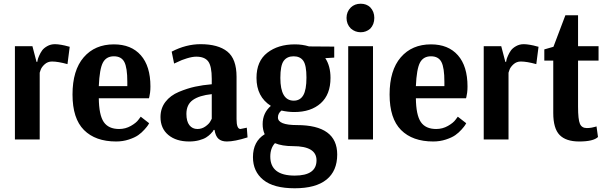

<svg xmlns="http://www.w3.org/2000/svg" viewBox="-20 -748 3263 1030"><path d="M60 0V-500H154L176 -416H180Q181 -420 182 -426.5Q183 -433 190 -449Q197 -465 206 -477.5Q215 -490 233.5 -500.5Q252 -511 275 -511Q289 -511 309 -507.5Q329 -504 342 -500L354 -497L342 -404Q291 -418 259 -418Q236 -418 219.5 -403Q203 -388 198 -373L193 -358V0Z M603 11Q492 11 430.5 -50.5Q369 -112 369 -241Q369 -371 429 -440.5Q489 -510 591 -510Q684 -510 735.5 -451.5Q787 -393 787 -284Q787 -266 785 -250.5Q783 -235 781 -228L779 -221H510Q511 -131 536.5 -93.5Q562 -56 619 -56Q653 -56 682 -72.5Q711 -89 723 -106L735 -122L780 -87Q778 -83 774 -76.5Q770 -70 755 -53Q740 -36 721.5 -23Q703 -10 671 0.5Q639 11 603 11ZM510 -286H663V-309Q663 -385 647 -415.5Q631 -446 591 -446Q550 -446 532 -412Q514 -378 510 -286Z M995 11Q925 11 883 -24Q841 -59 841 -120Q841 -167 867.5 -201.5Q894 -236 939.5 -255Q985 -274 1026.5 -283Q1068 -292 1116 -296V-325Q1116 -393 1097 -418.5Q1078 -444 1033 -444Q1012 -444 982.5 -435Q953 -426 934 -416L914 -407L901 -471Q978 -511 1056 -511Q1150 -511 1199.5 -471.5Q1249 -432 1249 -336V-109Q1249 -56 1270 -56L1304 -63L1308 -11Q1239 11 1197 11Q1168 11 1152 -3.5Q1136 -18 1131 -51H1126Q1125 -48 1122.5 -44Q1120 -40 1109.5 -29.5Q1099 -19 1085.5 -10.5Q1072 -2 1048 4.5Q1024 11 995 11ZM1039 -56Q1063 -56 1082.5 -70Q1102 -84 1109 -98L1116 -111V-243Q1049 -236 1014.5 -211.5Q980 -187 980 -137Q980 -97 996 -76.5Q1012 -56 1039 -56Z M1337 95Q1337 11 1400 -28Q1389 -52 1389 -82Q1389 -142 1433 -180Q1356 -229 1356 -330Q1356 -420 1414 -465Q1472 -510 1562 -510Q1602 -510 1638 -499L1773 -498V-439L1725 -436Q1753 -394 1753 -330Q1753 -241 1700.5 -194Q1648 -147 1559 -147Q1525 -147 1490 -155Q1471 -140 1471 -118Q1471 -77 1573 -77Q1789 -77 1789 81Q1789 169 1731.5 215.5Q1674 262 1561 262Q1448 262 1392.5 217Q1337 172 1337 95ZM1556 -208Q1590 -208 1607 -237Q1624 -266 1624 -332Q1624 -398 1607 -422Q1590 -446 1555 -446Q1520 -446 1502 -421.5Q1484 -397 1484 -330Q1484 -208 1556 -208ZM1561 194Q1678 194 1678 112Q1678 36 1552 36Q1493 36 1455 20Q1430 47 1430 92Q1430 194 1561 194Z M1915 -575Q1885 -575 1862 -595Q1839 -618 1839 -652Q1839 -685 1862 -708Q1883 -728 1915 -728Q1946 -728 1966 -709Q1988 -686 1988 -652Q1988 -617 1966 -594Q1944 -575 1915 -575ZM1848 0V-500H1981V0Z M2304 11Q2193 11 2131.5 -50.5Q2070 -112 2070 -241Q2070 -371 2130 -440.5Q2190 -510 2292 -510Q2385 -510 2436.5 -451.5Q2488 -393 2488 -284Q2488 -266 2486 -250.5Q2484 -235 2482 -228L2480 -221H2211Q2212 -131 2237.5 -93.5Q2263 -56 2320 -56Q2354 -56 2383 -72.5Q2412 -89 2424 -106L2436 -122L2481 -87Q2479 -83 2475 -76.5Q2471 -70 2456 -53Q2441 -36 2422.5 -23Q2404 -10 2372 0.5Q2340 11 2304 11ZM2211 -286H2364V-309Q2364 -385 2348 -415.5Q2332 -446 2292 -446Q2251 -446 2233 -412Q2215 -378 2211 -286Z M2575 0V-500H2669L2691 -416H2695Q2696 -420 2697 -426.5Q2698 -433 2705 -449Q2712 -465 2721 -477.5Q2730 -490 2748.5 -500.5Q2767 -511 2790 -511Q2804 -511 2824 -507.5Q2844 -504 2857 -500L2869 -497L2857 -404Q2806 -418 2774 -418Q2751 -418 2734.5 -403Q2718 -388 2713 -373L2708 -358V0Z M3087 11Q3016 11 2982 -24Q2948 -59 2948 -142V-423H2900V-483L2949 -497L3013 -666H3081V-500H3191V-423H3081V-176Q3081 -107 3091 -84Q3101 -61 3128 -61Q3142 -61 3155 -63.5Q3168 -66 3174 -68L3180 -70L3188 -13Q3163 11 3087 11Z"/></svg>

Font: Arsenal
Style: Bold
Weight: 700
Designer: Andrij Shevchenko
Foundry: Stairsfor
Version: Version 2.001;PS 002.001;hotconv 1.0.88;makeotf.lib2.5.64775